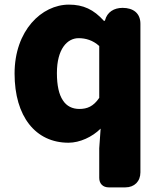

<svg xmlns="http://www.w3.org/2000/svg" viewBox="-20 -603 698 830"><path d="M587 -181V-500C587 -546 556 -569 510 -569C473 -569 443 -551 434 -515L433 -513H429C385 -562 340 -583 278 -583C160 -583 43 -471 43 -285C43 -99 134 14 276 14C325 14 379 -11 415 -47L409 38V166C409 191 425 207 450 207H498H522C561 207 587 181 587 142ZM252 -169C235 -194 226 -233 226 -287C226 -392 271 -438 320 -438C350 -438 382 -429 409 -404V-292V-180C384 -143 357 -132 323 -132C293 -132 268 -144 252 -169Z"/></svg>

Font: GenSenRounded2 TW H
Style: Regular
Weight: 900
Version: Version 2.100;PS 2.1;hotconv 16.6.51;makeotf.lib2.5.65220 DE